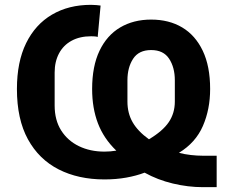

<svg xmlns="http://www.w3.org/2000/svg" viewBox="-20 -730 949 794"><path d="M876 -86V44H819Q758 44 695 29Q632 14 578 -16Q544 -3 502 4.5Q460 12 412 12Q304 12 222.5 -29.5Q141 -71 95.5 -154Q50 -237 50 -362Q50 -474 88 -551.5Q126 -629 195 -669.5Q264 -710 356 -710Q366 -710 378.5 -709Q391 -708 396 -707L384 -577Q380 -579 371 -579.5Q362 -580 357 -580Q310 -580 276 -561.5Q242 -543 224 -509Q206 -475 206 -430V-294Q206 -233 233 -190.5Q260 -148 306.5 -125.5Q353 -103 412 -103Q424 -103 436 -104Q448 -105 461 -107Q409 -157 385 -220Q361 -283 361 -362Q361 -456 391.5 -520Q422 -584 477 -616.5Q532 -649 605 -649Q679 -649 733.5 -616.5Q788 -584 818.5 -520Q849 -456 849 -362Q849 -278 819 -209Q789 -140 720 -98Q743 -92 769 -89Q795 -86 819 -86ZM507 -398V-310Q507 -262 528.5 -224.5Q550 -187 596 -154Q653 -188 678 -225Q703 -262 703 -310V-398Q703 -451 679.5 -487Q656 -523 605 -523Q554 -523 530.5 -487Q507 -451 507 -398Z"/></svg>

Font: IBM Plex Sans
Style: Bold
Weight: 700
Designer: Mike Abbink, Paul van der Laan, Pieter van Rosmalen
Foundry: Bold Monday
Version: Version 3.201